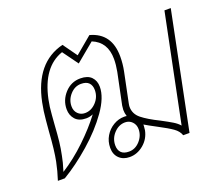

<svg xmlns="http://www.w3.org/2000/svg" viewBox="-100 -706 981 858"><g transform="rotate(-20 390.5 -277.0)"><path d="M781 -553 669 0H639Q632 -21 610 -36.5Q588 -52 544 -75Q506 -95 488 -106V-99Q488 -93 486 -79Q478 -40 448 -15Q418 10 382 10Q351 10 332 -8.5Q313 -27 313 -58Q313 -89 328 -114Q343 -139 367.5 -153.5Q392 -168 419 -168Q427 -168 431 -167Q426 -182 426 -198Q426 -204 428 -218L459 -367Q465 -399 465 -426Q465 -507 398 -534L310 -461L257 -534Q158 -500 128 -357Q121 -324 118.5 -286Q116 -248 115 -241Q112 -194 108.5 -162.5Q105 -131 98 -98Q94 -74 80 -29Q140 -67 196 -120.5Q252 -174 291 -226Q275 -219 258 -219Q224 -219 206.5 -238.5Q189 -258 189 -287Q189 -330 219 -363Q249 -396 293 -396Q328 -396 345.5 -378Q363 -360 363 -331Q363 -281 318.5 -218Q274 -155 207 -96.5Q140 -38 76 0H43Q57 -43 65 -83Q75 -132 81 -222Q82 -231 85.5 -273Q89 -315 97 -354Q133 -530 270 -564L318 -497L398 -564Q495 -538 495 -427Q495 -392 488 -358L459 -217Q457 -207 457 -201Q457 -167 485 -144.5Q513 -122 566 -96Q600 -78 618 -67Q636 -56 647 -43L751 -553ZM337 -325Q337 -347 325 -359.5Q313 -372 288 -372Q258 -372 236 -347.5Q214 -323 214 -292Q214 -270 227.5 -256.5Q241 -243 261 -243Q291 -243 314 -267.5Q337 -292 337 -325ZM414 -143Q384 -143 361 -118.5Q338 -94 338 -61Q338 -39 350 -26.5Q362 -14 387 -14Q417 -14 439 -38.5Q461 -63 461 -94Q461 -115 447.5 -129Q434 -143 414 -143Z"/></g></svg>

Font: Taviraj Thin
Style: Italic
Weight: 250
Italic angle: -12°
Designer: Katatrad Team
Foundry: CadsonDemak
Version: Version 1.001